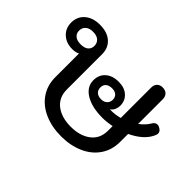

<svg xmlns="http://www.w3.org/2000/svg" viewBox="-115 -822 1071 1071"><g transform="rotate(45 420.0 -287.0)"><path d="M814 -384Q814 -374 808 -363Q781 -304 697 -264V-201Q697 -137 664 -89Q631 -41 573 -15.5Q515 10 442 10Q369 10 310.5 -15.5Q252 -41 219 -89Q186 -137 186 -201V-388Q171 -378 142 -378Q94 -378 63.5 -406Q33 -434 33 -479Q33 -526 66.5 -555Q100 -584 155 -584Q214 -584 247 -554.5Q280 -525 280 -476V-198Q280 -135 324.5 -100.5Q369 -66 442 -66Q515 -66 560 -100.5Q605 -135 605 -198V-234Q567 -226 532 -226Q449 -226 398.5 -256.5Q348 -287 348 -339Q348 -382 377 -407.5Q406 -433 455 -433Q500 -433 527.5 -408.5Q555 -384 555 -344Q555 -329 548.5 -314Q542 -299 530 -291V-289Q568 -288 605 -298V-537Q605 -559 617 -571.5Q629 -584 650 -584Q672 -584 684.5 -571.5Q697 -559 697 -537V-343Q731 -368 749 -399Q759 -417 777 -417Q787 -417 797 -410Q814 -400 814 -384ZM217 -478Q217 -501 201.5 -515Q186 -529 156 -529Q127 -529 111.5 -515Q96 -501 96 -478Q96 -456 111.5 -443Q127 -430 156 -430Q186 -430 201.5 -443Q217 -456 217 -478ZM502 -338Q502 -358 489.5 -369.5Q477 -381 454 -381Q430 -381 417 -369.5Q404 -358 404 -338Q404 -318 417 -306Q430 -294 454 -294Q476 -294 489 -306.5Q502 -319 502 -338Z"/></g></svg>

Font: Kodchasan Medium
Style: Regular
Weight: 500
Designer: Katatrad Aksorn Co.,Ltd.
Foundry: Cadson Demak Co.,Ltd.
Version: Version 1.000; ttfautohint (v1.6)